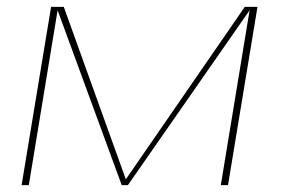

<svg xmlns="http://www.w3.org/2000/svg" viewBox="-20 -540 840 560"><path d="M43 0 129 -520H166L347 -17L694 -520H731L645 0H624L708 -510L353 0H335L148 -510L64 0Z"/></svg>

Font: Iosevka Aile Thin
Style: Italic
Weight: 100
Italic angle: -9°
Designer: Belleve Invis
Foundry: Belleve Invis
Version: Version 31.1.0; ttfautohint (v1.8.4)